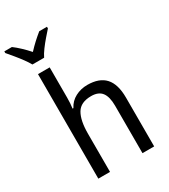

<svg xmlns="http://www.w3.org/2000/svg" viewBox="-269 -1099 1063 1209"><g transform="rotate(-30 262.5 -495.0)"><path d="M163 -540Q163 -498 158 -463H164Q185 -504 225 -525Q265 -546 312 -546Q399 -546 441.5 -499Q484 -452 484 -355V0H399V-345Q399 -410 375 -441.5Q351 -473 298 -473Q222 -473 192.5 -423.5Q163 -374 163 -278V0H78V-760H163ZM78 -830Q66 -852 46.5 -878.5Q27 -905 5.5 -931Q-16 -957 -34 -978V-990H21Q44 -973 70 -948.5Q96 -924 120 -897Q146 -925 170 -947Q194 -969 220 -990H276V-978Q259 -959 236.5 -933Q214 -907 194 -880Q174 -853 163 -830Z"/></g></svg>

Font: Noto Sans SemiCondensed
Style: Regular
Weight: 400
Width: 4
Designer: Monotype Design Team
Foundry: Monotype Imaging Inc.
Version: Version 2.013; ttfautohint (v1.8.4.7-5d5b)